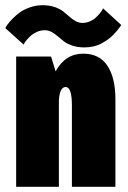

<svg xmlns="http://www.w3.org/2000/svg" viewBox="-22 -717 492 737"><path d="M302.5 -535Q276.5 -535 256.2 -541.8Q236 -548.5 223.2 -558.2Q210.5 -568 199.5 -577.8Q188.5 -587.5 176 -594.2Q163.5 -601 149.5 -601Q135 -601 121.2 -595.2Q107.5 -589.5 98.2 -581.5Q89 -573.5 82 -565.5Q75 -557.5 72 -552L68.5 -546L-1.5 -609Q0.5 -614 6.5 -622.5Q12.5 -631 25.5 -644.5Q38.5 -658 54 -669.2Q69.5 -680.5 93 -688.8Q116.5 -697 141.5 -697Q167.5 -697 187.8 -690Q208 -683 220.8 -673Q233.5 -663 244.5 -653Q255.5 -643 268 -636Q280.5 -629 294.5 -629Q309 -629 322.5 -634.8Q336 -640.5 345 -648.8Q354 -657 360.8 -665.2Q367.5 -673.5 370.5 -679L373.5 -685L443.5 -621Q443 -620.5 438 -613.2Q433 -606 427.5 -599.5Q422 -593 412.8 -583.2Q403.5 -573.5 392.5 -565.8Q381.5 -558 368 -550.5Q354.5 -543 337.5 -539Q320.5 -535 302.5 -535ZM40 0V-500H174L191.5 -443Q228.5 -511 297.5 -511Q359.5 -511 390.2 -464.8Q421 -418.5 421 -336V0H254V-312Q254 -383 230 -383Q207.5 -383 204 -332V0Z"/></svg>

Font: League Mono Condensed ExtraBold
Style: Regular
Weight: 800
Width: 1
Designer: Tyler Finck
Foundry: The League of Moveable Type / Tyler Finck
Version: Version 2.210